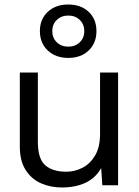

<svg xmlns="http://www.w3.org/2000/svg" viewBox="-20 -822 617 852"><path d="M254 10Q206 10 163.5 -8Q121 -26 94.5 -66.5Q68 -107 68 -172V-500H148V-193Q148 -117 181 -88.5Q214 -60 274 -60Q312 -60 346 -77.5Q380 -95 402 -132Q424 -169 424 -228V-500H504V0H434L429 -76Q403 -31 358.5 -10.5Q314 10 254 10ZM283 -802Q339 -802 373.5 -769.5Q408 -737 408 -684Q408 -631 373.5 -598Q339 -565 283 -565Q227 -565 192 -598Q157 -631 157 -684Q157 -737 192 -769.5Q227 -802 283 -802ZM283 -753Q252 -753 232 -733.5Q212 -714 212 -684Q212 -654 232 -634.5Q252 -615 283 -615Q314 -615 334 -634.5Q354 -654 354 -684Q354 -714 334 -733.5Q314 -753 283 -753Z"/></svg>

Font: Prodigy Sans
Style: Regular
Weight: 400
Designer: Wei Huang
Foundry: Wei Huang
Version: Version 1.003; ttfautohint (v1.8.3)